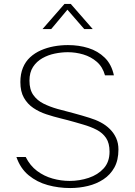

<svg xmlns="http://www.w3.org/2000/svg" viewBox="-20 -943 683 971"><path d="M335 8Q276 8 221.5 -7Q167 -22 125 -56.5Q83 -91 63 -149H110Q132 -105 167.5 -78.5Q203 -52 246 -40Q289 -28 332 -28Q382 -28 428.5 -43.5Q475 -59 504.5 -91.5Q534 -124 534 -176Q534 -219 516.5 -245Q499 -271 469 -286.5Q439 -302 401 -313Q381 -319 361.5 -324.5Q342 -330 323.5 -335Q305 -340 288 -344Q251 -353 214.5 -365Q178 -377 148.5 -397Q119 -417 101 -448.5Q83 -480 83 -528Q83 -569 96 -600.5Q109 -632 132.5 -653.5Q156 -675 186.5 -688.5Q217 -702 252 -708.5Q287 -715 324 -715Q379 -715 427 -700Q475 -685 509.5 -651.5Q544 -618 556 -562H511Q499 -605 469.5 -630.5Q440 -656 401.5 -667.5Q363 -679 323 -679Q291 -679 257 -672Q223 -665 194 -648.5Q165 -632 147 -604.5Q129 -577 129 -535Q129 -490 148.5 -462.5Q168 -435 200 -419Q232 -403 271 -392Q313 -381 354 -370Q395 -359 433 -347Q463 -338 489.5 -324Q516 -310 536 -290Q556 -270 567.5 -244.5Q579 -219 579 -187Q579 -133 558.5 -96Q538 -59 503 -36Q468 -13 424.5 -2.5Q381 8 335 8ZM195 -796 306 -923H338L449 -796H406L321 -894L239 -796Z"/></svg>

Font: Onest Thin
Style: Regular
Weight: 250
Designer: Dmitri Voloshin, Andrey Kudryavtsev
Foundry: Dmitri Voloshin, Andrey Kudryavtsev
Version: Version 1.000;gftools[0.9.33]